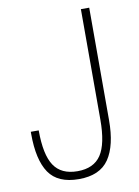

<svg xmlns="http://www.w3.org/2000/svg" viewBox="-88 -839 656 908"><g transform="rotate(-10 240.0 -385.0)"><path d="M365 -780H405V-240Q405 -118 361.5 -54Q318 10 217 10Q116 10 73.5 -52.5Q31 -115 31 -240V-250H69Q69 -133 104 -80.5Q139 -28 217 -28Q295 -28 330 -80.5Q365 -133 365 -250Z"/></g></svg>

Font: Cooper Hewitt
Style: Light
Weight: 703
Designer: Village Type and Design LLC
Foundry: Cooper Hewitt Smithsonian Design Museum
Version: 1.000